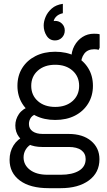

<svg xmlns="http://www.w3.org/2000/svg" viewBox="-20 -782 560 1002"><path d="M234 200Q137 200 83.5 160Q30 120 30 52Q30 10 50.5 -23Q71 -56 111 -74L150 -33Q128 -23 115.5 -3.5Q103 16 103 39Q103 79 136.5 104.5Q170 130 228 130H297Q357 130 392 109Q427 88 427 48Q427 19 404.5 2Q382 -15 338 -15H199Q160 -15 128.5 -29Q97 -43 78.5 -68Q60 -93 60 -127Q60 -159 78.5 -186.5Q97 -214 139 -229L180 -190Q153 -184 142 -169Q131 -154 131 -135Q131 -110 150.5 -96.5Q170 -83 203 -83H338Q412 -83 455.5 -46.5Q499 -10 499 49Q499 119 444 159.5Q389 200 297 200ZM268 -156Q210 -156 165.5 -178.5Q121 -201 96 -241.5Q71 -282 71 -334Q71 -387 96 -427Q121 -467 165.5 -489.5Q210 -512 268 -512Q327 -512 371 -489.5Q415 -467 440 -427Q465 -387 465 -334Q465 -282 440 -241.5Q415 -201 371 -178.5Q327 -156 268 -156ZM268 -224Q324 -224 358.5 -254.5Q393 -285 393 -334Q393 -383 358.5 -413.5Q324 -444 268 -444Q212 -444 177.5 -413.5Q143 -383 143 -334Q143 -285 177.5 -254.5Q212 -224 268 -224ZM402 -440 352 -475Q352 -513 368 -542.5Q384 -572 410.5 -589Q437 -606 470 -606Q477 -606 486 -605.5Q495 -605 500 -603V-533L495 -522Q485 -525 472 -525Q437 -525 419.5 -501.5Q402 -478 402 -440ZM308 -762V-713Q285 -708 272 -694Q259 -680 259 -662Q259 -646 263 -637L232 -619Q229 -630 229 -639Q229 -654 237 -661.5Q245 -669 254 -671Q263 -673 267 -673Q289 -673 303.5 -658.5Q318 -644 318 -623Q318 -601 303.5 -586Q289 -571 267 -571Q239 -571 223.5 -595Q208 -619 208 -649Q208 -670 218 -694Q228 -718 250 -737.5Q272 -757 308 -762Z"/></svg>

Font: Fustat
Style: Regular
Weight: 400
Designer: Mohamed Gaber, Khaled Hosny, Laura Garcia Mut
Foundry: Kief Type Foundry, Alif Type Foundry, Hard Type Foundry
Version: Version 1.007